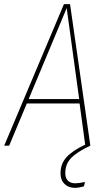

<svg xmlns="http://www.w3.org/2000/svg" viewBox="-29 -701 519 924"><path d="M285.2 131.8Q285.2 156.2 298.1 168.7Q311 181.2 334 181.2Q349.1 181.2 379.9 174.8L375 195.8Q349.6 203.1 332 203.1Q300.8 203.1 281.5 184.3Q262.2 165.5 262.2 132.8Q262.2 87.9 290.5 56.2Q318.8 24.4 380.9 -4.9L354 -203.1H100.1L15.1 0H-8.8L278.8 -681.2H308.1L405.8 0Q342.8 29.3 314 58.8Q285.2 88.4 285.2 131.8ZM108.9 -224.1H352.1L292 -662.1Z"/></svg>

Font: Fira Sans Compressed Thin
Style: Italic
Weight: 100
Width: 3
Italic angle: -8°
Designer: Carrois Corporate & Edenspiekermann AG
Foundry: Carrois Corporate GbR & Edenspiekermann AG
Version: Version 4.203;PS 004.203;hotconv 1.0.88;makeotf.lib2.5.64775